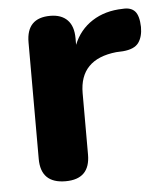

<svg xmlns="http://www.w3.org/2000/svg" viewBox="-43 -540 496 586"><g transform="rotate(-5 205.0 -246.5)"><path d="M135 8Q59 8 59 -67V-424Q59 -499 132 -499Q166 -499 184.5 -480Q203 -461 203 -424V-404Q221 -449 260.5 -474.5Q300 -500 354 -501Q379 -503 391.5 -489.5Q404 -476 405 -441Q405 -411 392 -393Q379 -375 344 -372L323 -371Q210 -359 210 -255V-67Q210 8 135 8Z"/></g></svg>

Font: Chiron GoRound TC
Style: Bold
Weight: 700
Designer: Ryoko NISHIZUKA 西塚涼子 (kana, bopomofo & ideographs); Paul D. Hunt (Latin, Greek & Cyrillic); Sandoll Communications 산돌커뮤니
Foundry: Adobe
Version: Version 1.000;hotconv 1.1.1;makeotfexe 2.6.0